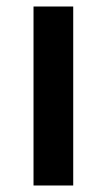

<svg xmlns="http://www.w3.org/2000/svg" viewBox="-20 -570 328 590"><path d="M83 -550H205V0H83Z"/></svg>

Font: Krub SemiBold
Style: Regular
Weight: 600
Version: Version 1.000; ttfautohint (v1.6)